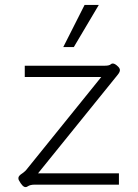

<svg xmlns="http://www.w3.org/2000/svg" viewBox="-20 -753 564 783"><path d="M84 10Q72 10 57 -18Q55 -21 55 -27Q55 -36 71 -46Q83 -54 91 -65L393 -439H81V-485H407Q426 -485 432 -491Q435 -494 440 -494Q449 -494 462 -481Q469 -474 469 -467Q469 -459 460 -448L135 -46H465V0H122Q103 0 93 7Q89 10 84 10ZM325 -733H383L281 -561H238Z"/></svg>

Font: Niramit ExtraLight
Style: Regular
Weight: 200
Designer: Katatrad Aksorn Co.,Ltd.
Foundry: Cadson Demak Co.,Ltd.
Version: Version 1.000; ttfautohint (v1.6)